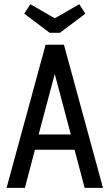

<svg xmlns="http://www.w3.org/2000/svg" viewBox="-20 -902 527 922"><path d="M11.6 0H99.6L147.7 -182.9H338L386.4 0H474.4L287 -687.3H199ZM165.6 -256.3 242.9 -546.7 320.1 -256.3ZM267.6 -744.4 389.9 -836.4 360.6 -881.7 243.1 -814.1 125.7 -881.7 96.4 -836.4 218.7 -744.4Z"/></svg>

Font: Secuela Black
Style: Regular
Weight: 900
Designer: Fernando Haro
Foundry: deFharo
Version: Version 1.704